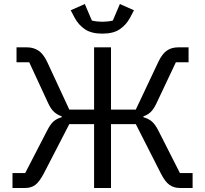

<svg xmlns="http://www.w3.org/2000/svg" viewBox="-20 -933 1018 953"><path d="M42 -74H105L213 -283Q230 -317 246.5 -331Q263 -345 286 -351V-356Q266 -362 249.5 -376.5Q233 -391 219 -421L125 -624H62V-698H114Q146 -698 170.5 -682Q195 -666 214 -626L324 -389H447V-698H531V-389H654L766 -626Q785 -666 808.5 -682Q832 -698 864 -698H916V-624H853L757 -421Q743 -391 727.5 -376.5Q712 -362 692 -356V-351Q715 -345 732.5 -331Q750 -317 767 -283L873 -74H936V0H872Q843 0 821 -15.5Q799 -31 778 -73L654 -317H531V0H447V-317H324L198 -73Q176 -31 155.5 -15.5Q135 0 106 0H42ZM488 -766Q434 -766 402 -787.5Q370 -809 351 -844L331 -882L401 -913L436 -831Q448 -828 462 -826.5Q476 -825 488 -825Q500 -825 514 -826.5Q528 -828 540 -831L575 -913L645 -882L625 -844Q606 -809 574 -787.5Q542 -766 488 -766Z"/></svg>

Font: IBM Plex Sans
Style: Regular
Weight: 400
Designer: Mike Abbink, Paul van der Laan, Pieter van Rosmalen
Foundry: Bold Monday
Version: Version 3.005